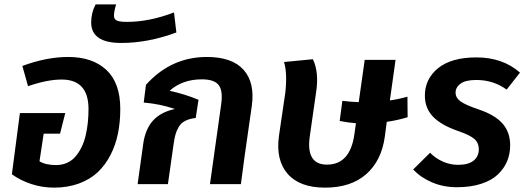

<svg xmlns="http://www.w3.org/2000/svg" viewBox="-20 -840 2406 876"><path d="M291 -580.1Q402.3 -580.1 465.6 -520.8Q528.8 -461.4 528.8 -342.8Q528.8 -283.7 518.3 -231.4Q507.8 -179.2 484.4 -133.3Q460.9 -87.4 426 -54.4Q391.1 -21.5 340.1 -2.7Q289.1 16.1 226.1 16.1Q173.3 16.1 123.3 -0.2Q73.2 -16.6 34.2 -44.9L70.8 -324.2H277.8L253.9 -230H179.2L160.2 -104Q188.5 -86.9 235.8 -86.9Q263.7 -86.9 286.6 -97.4Q309.6 -107.9 325.4 -127Q341.3 -146 353 -170.4Q364.7 -194.8 371.3 -224.1Q377.9 -253.4 380.9 -282.5Q383.8 -311.5 383.8 -342.8Q383.8 -477.1 261.2 -477.1Q195.8 -477.1 107.9 -446.8L82 -539.1Q192.4 -580.1 291 -580.1Z M532.7 -644Q396 -644 396 -737.8Q396 -780.8 416 -819.8H509.8Q500 -787.6 500 -768.1Q500 -752 513.4 -746.1Q526.9 -740.2 560.1 -740.2Q661.1 -740.2 773.9 -783.2L784.7 -691.9Q656.2 -644 532.7 -644Z M923.8 -580.1Q1039.1 -580.1 1091.3 -521.5Q1143.6 -462.9 1128.9 -356.9L1095.7 -125L1079.1 0H938L988.8 -361.8Q998 -424.3 978.3 -451.2Q958.5 -478 900.9 -478Q812 -478 753.9 -425.8Q824.7 -410.2 885.7 -384.8L873 -301.8Q844.2 -298.3 825.2 -288.6Q806.2 -278.8 795.9 -261.5Q785.6 -244.1 780.8 -227.1Q775.9 -210 772 -182.1L746.1 0H607.9L633.8 -186Q643.6 -252 678.5 -290.3Q713.4 -328.6 777.8 -342.8Q711.9 -365.7 635.7 -372.1L646 -453.1Q760.3 -580.1 923.8 -580.1Z M1839.8 -305.2Q1789.1 -290 1744.6 -284.2L1735.8 -216.8Q1720.7 -106.9 1650.9 -45.4Q1581.1 16.1 1462.9 16.1Q1347.2 16.1 1292.2 -47.1Q1237.3 -110.4 1252.9 -221.2L1281.7 -417Q1291.5 -505.9 1275.9 -557.1L1407.7 -569.8Q1436.5 -508.8 1421.9 -417L1394 -222.2Q1373.5 -88.9 1471.7 -88.9Q1577.1 -88.9 1596.7 -226.1L1604 -277.8Q1564.9 -280.8 1529.8 -288.1L1542 -379.9Q1577.6 -375.5 1616.7 -374L1644 -566.9H1784.7L1758.8 -381.8Q1795.4 -386.7 1838.9 -398.9Z M2154.3 -578.1Q2273.4 -578.1 2352.5 -508.8L2291.5 -431.2Q2231 -475.1 2153.3 -475.1Q2104 -475.1 2081.3 -458.5Q2058.6 -441.9 2058.6 -417Q2058.6 -394 2081.3 -377.4Q2104 -360.8 2166.5 -339.8Q2239.3 -314.9 2273.4 -275.6Q2307.6 -236.3 2307.6 -176.8Q2307.6 -137.7 2293.5 -104Q2279.3 -70.3 2251 -43.5Q2222.7 -16.6 2174.8 -1.2Q2127 14.2 2064.5 14.2Q2002.9 14.2 1950.9 -8.1Q1898.9 -30.3 1865.2 -66.9L1942.4 -143.1Q1967.3 -117.2 2001 -102.5Q2034.7 -87.9 2069.3 -87.9Q2117.2 -87.9 2140.9 -107.2Q2164.6 -126.5 2164.6 -159.2Q2164.6 -187.5 2144.8 -205.6Q2125 -223.6 2067.4 -243.2Q1991.2 -270 1954.8 -308.6Q1918.5 -347.2 1918.5 -403.8Q1918.5 -480 1979 -529.1Q2039.6 -578.1 2154.3 -578.1Z"/></svg>

Font: FiraGO SemiBold
Style: Italic
Weight: 600
Italic angle: -8°
Designer: bBox Type GmbH
Foundry: bBox Type GmbH
Version: Version 1.001;PS 001.001;hotconv 1.0.88;makeotf.lib2.5.64775